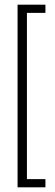

<svg xmlns="http://www.w3.org/2000/svg" viewBox="-20 -780 234 820"><path d="M55 -760H174V-725H95V-15H174V20H55Z"/></svg>

Font: Exetegue Light
Style: Regular
Weight: 300
Designer: Fábio Duarte Martins
Foundry: Fábio Duarte Martins
Version: Version 0.001